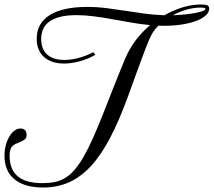

<svg xmlns="http://www.w3.org/2000/svg" viewBox="-20 -817 953 856"><path d="M557.6 -595.2Q574.7 -626 598.1 -653.8Q621.6 -681.6 649.4 -705.1Q606.4 -709 564.2 -716.6Q522 -724.1 480.7 -731.4Q439.5 -738.8 399.4 -744.1Q359.4 -749.5 320.8 -749.5Q277.3 -749.5 247.6 -741.7Q217.8 -733.9 199 -720Q180.2 -706.1 171.9 -686.5Q163.6 -667 163.6 -643.1Q163.6 -619.1 170.9 -601.6Q178.2 -584 191.9 -572.5Q205.6 -561 224.4 -555.4Q243.2 -549.8 266.1 -549.8Q281.7 -549.8 298.8 -552.2Q315.9 -554.7 332.8 -559.3Q349.6 -564 365.7 -570.3Q381.8 -576.7 395.5 -584.5L405.3 -572.8Q373 -554.2 335.9 -543.9Q298.8 -533.7 265.1 -533.7Q236.8 -533.7 214.4 -541.3Q191.9 -548.8 176 -563Q160.2 -577.1 151.9 -597.7Q143.6 -618.2 143.6 -644Q143.6 -712.9 201.4 -749.5Q259.3 -786.1 368.7 -786.1Q412.6 -786.1 454.8 -780.8Q497.1 -775.4 539.3 -768.8Q581.5 -762.2 624.5 -756.3Q667.5 -750.5 712.9 -749Q752.4 -771.5 793.9 -784.2Q835.4 -796.9 876.5 -796.9Q897.5 -796.9 905 -793Q912.6 -789.1 912.6 -778.3Q912.6 -762.2 897.5 -748.3Q882.3 -734.4 855.7 -724.1Q829.1 -713.9 792.5 -708Q755.9 -702.1 713.4 -702.1Q706.5 -702.1 699.7 -702.1Q692.9 -702.1 686 -702.6Q679.2 -695.8 673.6 -689Q668 -682.1 663.1 -674.8Q658.7 -668.5 654.3 -659.9Q649.9 -651.4 644 -637.9Q638.2 -624.5 630.4 -604.5Q622.6 -584.5 611.6 -554.4Q600.6 -524.4 585.4 -483.2Q570.3 -441.9 550.3 -386.2Q511.2 -279.3 470.9 -202.4Q430.7 -125.5 385.3 -76.4Q339.8 -27.3 287.6 -4.2Q235.4 19 172.4 19Q89.4 19 44.7 -17.6Q0 -54.2 0 -122.6Q0 -147.5 5.9 -169.4Q11.7 -191.4 21.5 -208Q31.2 -224.6 44.2 -234.4Q57.1 -244.1 71.8 -244.1Q84.5 -244.1 91.6 -236.6Q98.6 -229 98.6 -214.8Q98.6 -208 96.4 -203.1Q94.2 -198.2 88.9 -194.3Q83.5 -190.4 74.2 -186Q64.9 -181.6 50.8 -175.8Q36.6 -169.4 29.8 -158Q22.9 -146.5 22.9 -121.6Q22.9 -61.5 59.1 -31Q95.2 -0.5 168.5 -0.5Q198.2 -0.5 223.1 -5.4Q248 -10.3 269.8 -23.2Q291.5 -36.1 311.3 -58.6Q331.1 -81.1 351.3 -115.7Q371.6 -150.4 393.3 -198.7Q415 -247.1 440.9 -312.5Q462.4 -367.7 478.3 -407.7Q494.1 -447.8 505.6 -476.3Q517.1 -504.9 524.9 -523.9Q532.7 -543 538.3 -556.2Q543.9 -569.3 548.3 -578.1Q552.7 -586.9 557.6 -595.2ZM874 -783.2Q843.3 -783.2 811.5 -773.9Q779.8 -764.6 750.5 -749Q778.3 -750 804.4 -752.7Q830.6 -755.4 851.1 -759.3Q871.6 -763.2 883.8 -767.8Q896 -772.5 896 -777.3Q896 -783.2 874 -783.2Z"/></svg>

Font: Petit Formal Script
Style: Regular
Weight: 400
Version: Version 1.001; ttfautohint (v0.8) -G 200 -r 50